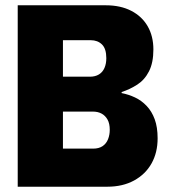

<svg xmlns="http://www.w3.org/2000/svg" viewBox="-20 -706 640 726"><path d="M47 0V-686H380Q436 -686 476.5 -665Q517 -644 538.5 -606.5Q560 -569 560 -519Q560 -469 543.5 -436.5Q527 -404 499 -386Q471 -368 440 -358V-354Q466 -349 490.5 -337.5Q515 -326 534.5 -305.5Q554 -285 565 -255Q576 -225 576 -183Q576 -129 553 -88Q530 -47 487 -23.5Q444 0 386 0ZM218 -144H332Q354 -144 368 -153.5Q382 -163 388.5 -179.5Q395 -196 395 -215Q395 -239 386.5 -254Q378 -269 364 -276.5Q350 -284 332 -284H218ZM218 -416H320Q340 -416 354 -424.5Q368 -433 375 -449Q382 -465 382 -486Q382 -522 365.5 -538Q349 -554 323 -554H218Z"/></svg>

Font: Chivo Mono ExtraBold
Style: Regular
Weight: 800
Monospace: yes
Designer: Hector Gatti
Foundry: Omnibus-Type
Version: Version 1.008